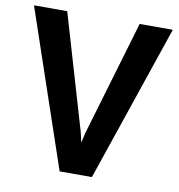

<svg xmlns="http://www.w3.org/2000/svg" viewBox="-80 -784 801 858"><g transform="rotate(10 320.5 -355.5)"><path d="M309.6 -189 319.3 -146.5H320.8L330.1 -188L484.9 -710.9H635.3L393.6 0H247.1L5.4 -710.9H156.2Z"/></g></svg>

Font: Roboto Web
Style: Bold
Weight: 700
Designer: Google
Version: Version 1.200310; 2013